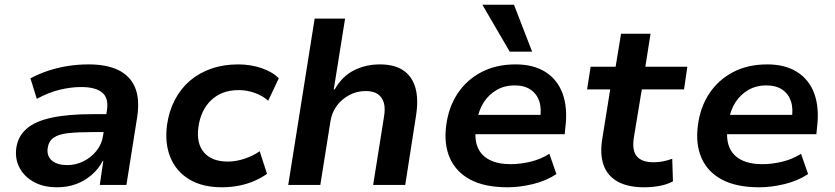

<svg xmlns="http://www.w3.org/2000/svg" viewBox="-20 -784 3538 814"><path d="M222 10Q165 10 124.5 -12Q84 -34 63.5 -71.5Q43 -109 49 -156Q56 -206 92.5 -238Q129 -270 198.5 -285Q268 -300 371 -300H449L438 -224H371Q310 -224 269 -219.5Q228 -215 207 -200Q186 -185 182 -155Q178 -121 201 -102.5Q224 -84 265 -84Q301 -84 333.5 -100Q366 -116 389 -144.5Q412 -173 417 -209L433 -314Q442 -367 414 -391Q386 -415 324 -415Q282 -415 235 -404Q188 -393 136 -365L109 -452Q147 -472 187 -485Q227 -498 269.5 -504.5Q312 -511 356 -511Q432 -511 481.5 -487Q531 -463 552 -414.5Q573 -366 562 -290L516 0H403L418 -102H416Q398 -68 368.5 -42.5Q339 -17 302.5 -3.5Q266 10 222 10Z M921 10Q838 10 782.5 -23.5Q727 -57 702.5 -116.5Q678 -176 688 -253Q696 -312 721 -360Q746 -408 785 -441.5Q824 -475 876 -493Q928 -511 990 -511Q1043 -511 1089.5 -495Q1136 -479 1162 -452L1117 -357Q1094 -378 1060.5 -390Q1027 -402 992 -402Q955 -402 926 -391Q897 -380 875 -359Q853 -338 839.5 -309.5Q826 -281 821 -244Q812 -176 845 -137.5Q878 -99 946 -99Q980 -99 1016.5 -111Q1053 -123 1081 -143L1112 -47Q1090 -31 1059.5 -17.5Q1029 -4 993.5 3Q958 10 921 10Z M1202 0 1314 -705H1443L1395 -405H1399Q1430 -460 1480 -485.5Q1530 -511 1590 -511Q1651 -511 1688.5 -486.5Q1726 -462 1740.5 -414Q1755 -366 1744 -295L1698 0H1562L1608 -289Q1614 -324 1607.5 -347.5Q1601 -371 1582.5 -384.5Q1564 -398 1530 -398Q1492 -398 1460 -380.5Q1428 -363 1407.5 -335Q1387 -307 1381 -270L1338 0Z M2132 10Q2035 10 1974 -22.5Q1913 -55 1887 -114.5Q1861 -174 1872 -254Q1882 -330 1920 -387.5Q1958 -445 2020.5 -478Q2083 -511 2166 -511Q2242 -511 2293 -478.5Q2344 -446 2365.5 -386.5Q2387 -327 2377 -244L2374 -215H1973L1985 -297H2287L2269 -276Q2277 -322 2266.5 -354Q2256 -386 2229.5 -404Q2203 -422 2161 -422Q2120 -422 2086.5 -403Q2053 -384 2031.5 -351Q2010 -318 2003 -275L1999 -252Q1990 -199 2004 -162.5Q2018 -126 2054 -107Q2090 -88 2145 -88Q2186 -88 2229.5 -98.5Q2273 -109 2309 -132L2339 -46Q2295 -17 2239 -3.5Q2183 10 2132 10ZM2141 -565 2025 -764H2159L2236 -565Z M2711 10Q2641 10 2598 -14.5Q2555 -39 2539 -84Q2523 -129 2533 -193L2567 -405H2469L2484 -501H2590L2613 -641H2738L2716 -501H2894L2880 -405H2701L2667 -199Q2659 -145 2680.5 -120.5Q2702 -96 2751 -96Q2771 -96 2791.5 -100Q2812 -104 2830 -111L2833 -15Q2806 -1 2774.5 4.5Q2743 10 2711 10Z M3199 10Q3102 10 3041 -22.5Q2980 -55 2954 -114.5Q2928 -174 2939 -254Q2949 -330 2987 -387.5Q3025 -445 3087.5 -478Q3150 -511 3233 -511Q3309 -511 3360 -478.5Q3411 -446 3432.5 -386.5Q3454 -327 3444 -244L3441 -215H3040L3052 -297H3354L3336 -276Q3344 -322 3333.5 -354Q3323 -386 3296.5 -404Q3270 -422 3228 -422Q3187 -422 3153.5 -403Q3120 -384 3098.5 -351Q3077 -318 3070 -275L3066 -252Q3057 -199 3071 -162.5Q3085 -126 3121 -107Q3157 -88 3212 -88Q3253 -88 3296.5 -98.5Q3340 -109 3376 -132L3406 -46Q3362 -17 3306 -3.5Q3250 10 3199 10Z"/></svg>

Font: Nunito Sans 7pt
Style: Bold Italic
Weight: 700
Italic angle: -9°
Version: Version 3.101;gftools[0.9.27]